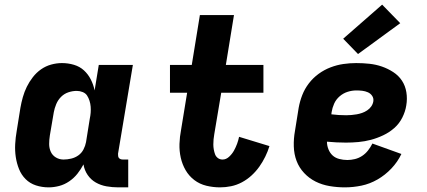

<svg xmlns="http://www.w3.org/2000/svg" viewBox="-20 -800 1840 828"><path d="M190 8Q161 8 135 -0.5Q109 -9 90.5 -27.5Q72 -46 62 -71Q52 -96 48 -123Q44 -150 45.5 -178.5Q47 -207 52 -235L68 -335Q72 -358 78.5 -381Q85 -404 95.5 -425.5Q106 -447 121.5 -467Q137 -487 157 -501Q177 -515 200.5 -521.5Q224 -528 247 -528Q274 -528 299 -520.5Q324 -513 342 -496.5Q360 -480 371.5 -457.5Q383 -435 388 -410L406 -520H553L489 -137Q489 -132 489.5 -127Q490 -122 493 -118.5Q496 -115 500.5 -113.5Q505 -112 510 -112H533V8H490Q464 8 439 3.5Q414 -1 393 -13Q372 -25 358 -45.5Q344 -66 340 -91Q329 -70 314 -51Q299 -32 278.5 -18Q258 -4 235 2Q212 8 190 8ZM254 -112Q270 -112 287 -116Q304 -120 318 -130Q332 -140 340 -155.5Q348 -171 351 -187L367 -287Q370 -301 371 -314Q372 -327 371 -340Q370 -353 366 -365.5Q362 -378 355.5 -388Q349 -398 336.5 -403Q324 -408 311 -408Q293 -408 275 -402Q257 -396 243.5 -382.5Q230 -369 222.5 -351Q215 -333 212 -316L195 -216Q192 -197 192 -179Q192 -161 199 -145.5Q206 -130 221 -121Q236 -112 254 -112Z M929 8Q899 8 870 1Q841 -6 818 -23.5Q795 -41 780.5 -66Q766 -91 759.5 -120Q753 -149 754 -179.5Q755 -210 761 -241L787 -400H713V-520H807L842 -735H989L954 -520H1116V-400H934L904 -221Q902 -210 901 -199Q900 -188 900 -177Q900 -166 902 -155Q904 -144 907.5 -134.5Q911 -125 919.5 -118.5Q928 -112 940 -112Q955 -112 968 -124Q981 -136 989 -150.5Q997 -165 1002.5 -180Q1008 -195 1011 -210L1142 -170Q1135 -147 1124 -124.5Q1113 -102 1098.5 -81.5Q1084 -61 1065 -43.5Q1046 -26 1023.5 -14Q1001 -2 977 3Q953 8 929 8Z M1467 8Q1434 8 1401.5 2.5Q1369 -3 1341 -17Q1313 -31 1291.5 -54Q1270 -77 1259 -106Q1248 -135 1247 -168.5Q1246 -202 1252 -235L1268 -335Q1273 -363 1283.5 -390Q1294 -417 1312 -440.5Q1330 -464 1354 -481.5Q1378 -499 1405.5 -509.5Q1433 -520 1461 -524Q1489 -528 1516 -528Q1545 -528 1573 -525Q1601 -522 1627 -513Q1653 -504 1676 -489Q1699 -474 1713.5 -452Q1728 -430 1732.5 -402Q1737 -374 1732 -345Q1728 -319 1715 -293Q1702 -267 1680.5 -248Q1659 -229 1632.5 -216.5Q1606 -204 1579.5 -197Q1553 -190 1526 -187.5Q1499 -185 1472 -185Q1452 -185 1431.5 -186Q1411 -187 1390 -189Q1390 -172 1396.5 -156Q1403 -140 1414.5 -129.5Q1426 -119 1443 -114.5Q1460 -110 1478 -110Q1494 -110 1510.5 -114Q1527 -118 1541.5 -127.5Q1556 -137 1567 -151Q1578 -165 1586 -181L1711 -136Q1695 -102 1668 -73.5Q1641 -45 1608 -26Q1575 -7 1539 0.5Q1503 8 1467 8ZM1473 -303Q1484 -303 1495.5 -304Q1507 -305 1518.5 -307Q1530 -309 1541.5 -313Q1553 -317 1563.5 -324Q1574 -331 1581 -341Q1588 -351 1590 -363Q1592 -376 1585 -386.5Q1578 -397 1566.5 -402Q1555 -407 1542.5 -408.5Q1530 -410 1517 -410Q1498 -410 1479 -404Q1460 -398 1444.5 -384.5Q1429 -371 1421 -353Q1413 -335 1410 -316L1409 -307Q1424 -305 1440.5 -304Q1457 -303 1473 -303ZM1524 -567 1460 -633 1628 -780 1706 -700Z"/></svg>

Font: Iosevka Heavy Extended
Style: Italic
Weight: 900
Width: 7
Italic angle: -9°
Monospace: yes
Designer: Belleve Invis
Foundry: Belleve Invis
Version: Version 32.5.0; ttfautohint (v1.8.4)